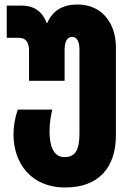

<svg xmlns="http://www.w3.org/2000/svg" viewBox="-20 -583 585 853"><path d="M269 250C419 250 495 161 495 17V-372C495 -478 435 -563 324 -563C259 -563 214 -536 190 -481H187C167 -536 126 -558 79 -558H10V-415H64C95 -415 109 -395 109 -358V-224H267V-362C267 -397 278 -419 300 -419C323 -419 333 -397 333 -362V7C333 80 317 115 267 115C215 115 200 61 200 -1C200 -35 206 -69 212 -96H59C46 -59 40 -21 40 14C40 143 119 250 269 250Z"/></svg>

Font: Noto Sans Georgian ExtraCondensed Black
Style: Regular
Weight: 900
Width: 2
Designer: Monotype Design Team, Akaki Razmadze
Foundry: Google LLC
Version: Version 2.005